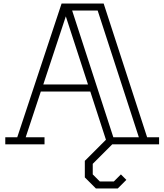

<svg xmlns="http://www.w3.org/2000/svg" viewBox="-20 -820 934 1091"><path d="M884 -40V0H618L507 111V171L547 211H627L667 171L698 202L649 251H525L462 188V94L582 -26L493 -300H212L126 -40H233V0H65H10V-40H78L330 -800H569L816 -40ZM769 -40 535 -760H390L624 -40ZM480 -340 354 -727 226 -340Z"/></svg>

Font: Kumar One Outline
Style: Regular
Weight: 400
Designer: Parimal Parmar
Foundry: Indian Type Foundry
Version: Version 1.000;PS 1.000;hotconv 1.0.88;makeotf.lib2.5.647800